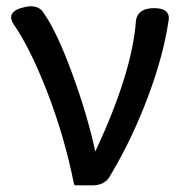

<svg xmlns="http://www.w3.org/2000/svg" viewBox="-20 -544 567 599"><path d="M19.5 -473.6Q14.6 -482.4 14.6 -490.7Q14.6 -499 22.5 -506.8Q30.3 -514.6 47.4 -519.5Q64.5 -524.4 76.2 -524.4Q104.5 -524.4 117.2 -502Q157.2 -445.3 205.1 -314.9Q252.9 -184.6 277.3 -71.3Q392.6 -317.4 404.3 -480.5Q404.3 -481.4 404.3 -481.4Q411.1 -518.6 460.9 -518.6Q487.3 -518.6 499 -507.8Q506.8 -500 506.8 -487.3Q506.8 -483.4 505.9 -479.5Q490.2 -372.1 441.9 -242.7Q393.6 -113.3 326.2 0Q309.6 34.2 269.5 34.2H215.8Q211.9 34.2 210.9 30.3Q180.7 -120.1 126.5 -259.3Q72.3 -398.4 19.5 -472.7Q19.5 -472.7 19.5 -473.6Z"/></svg>

Font: TaiwanPearl
Style: Regular
Weight: 400
Version: Version 2.102